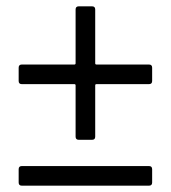

<svg xmlns="http://www.w3.org/2000/svg" viewBox="-20 -587 540 607"><path d="M461 -373V-331Q461 -321 451 -321H285Q281 -321 281 -317V-155Q281 -145 271 -145H229Q219 -145 219 -155V-317Q219 -321 215 -321H49Q39 -321 39 -331V-373Q39 -383 49 -383H215Q219 -383 219 -387V-557Q219 -567 229 -567H271Q281 -567 281 -557V-387Q281 -383 285 -383H451Q461 -383 461 -373ZM39 -10V-52Q39 -62 49 -62H451Q461 -62 461 -52V-10Q461 0 451 0H49Q39 0 39 -10Z"/></svg>

Font: Barlow
Style: Regular
Weight: 400
Designer: Jeremy Tribby
Foundry: Tribby Type
Version: Version 1.408;December 10, 2018;FontCreator 11.5.0.2430 64-b